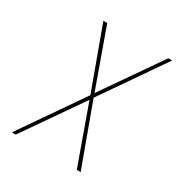

<svg xmlns="http://www.w3.org/2000/svg" viewBox="-171 -863 942 991"><g transform="rotate(30 300.0 -367.5)"><path d="M39 0 294 -369 160 -735H183L307 -389L547 -735H570L315 -366L449 0H426L302 -346L62 0Z"/></g></svg>

Font: Iosevka Thin Extended Oblique
Style: Regular
Weight: 100
Width: 7
Italic angle: -9°
Monospace: yes
Designer: Belleve Invis
Foundry: Belleve Invis
Version: Version 32.5.0; ttfautohint (v1.8.4)